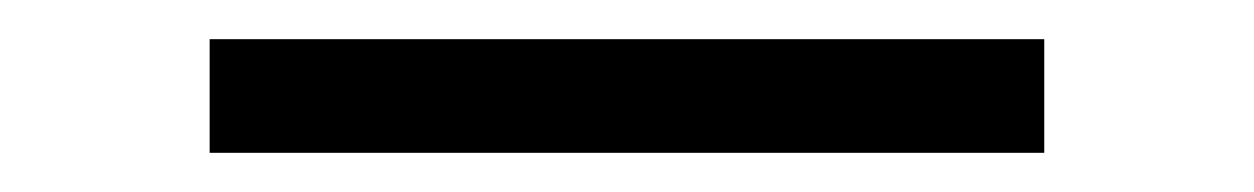

<svg xmlns="http://www.w3.org/2000/svg" viewBox="-20 -379 640 98"><path d="M87 -301H513V-359H87V-301Z"/></svg>

Font: Source Code Variable
Style: Italic
Weight: 400
Italic angle: -11°
Monospace: yes
Designer: Paul D. Hunt, Teo Tuominen
Foundry: Adobe Systems Incorporated
Version: Version 1.005;PS 1.0;hotconv 16.6.54;makeotf.lib2.5.65590